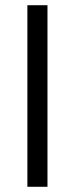

<svg xmlns="http://www.w3.org/2000/svg" viewBox="-20 -716 287 736"><path d="M85 0V-696H162V0Z"/></svg>

Font: TypoPRO Titillium Text
Style: 400 wt
Weight: 400
Designer: Accademia di Belle Arti di Urbino and others
Foundry: Accademia di Belle Arti di Urbino and others.
Version: Version 25.000